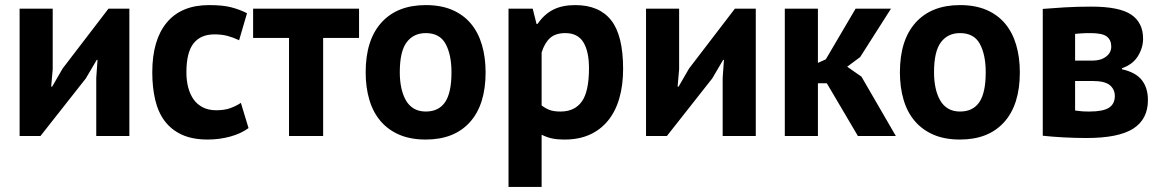

<svg xmlns="http://www.w3.org/2000/svg" viewBox="-20 -534 4563 754"><path d="M358 -228 363 -299H360L317 -226L139 0H57V-500H187V-262L181 -194H185L226 -265L406 -500H488V0H358Z M956 -31Q926 -9 883.5 2.5Q841 14 796 14Q736 14 694.5 -5Q653 -24 627 -58.5Q601 -93 589.5 -142Q578 -191 578 -250Q578 -377 635 -445.5Q692 -514 801 -514Q856 -514 889.5 -505Q923 -496 950 -482L919 -376Q896 -387 873.5 -393Q851 -399 822 -399Q768 -399 740 -363.5Q712 -328 712 -250Q712 -218 719 -191Q726 -164 740 -144Q754 -124 776.5 -112.5Q799 -101 829 -101Q862 -101 885 -109.5Q908 -118 926 -130Z M1390 -385H1249V0H1115V-385H974V-500H1390Z M1416 -250Q1416 -377 1478 -445.5Q1540 -514 1652 -514Q1712 -514 1756 -495Q1800 -476 1829 -441.5Q1858 -407 1872.5 -358Q1887 -309 1887 -250Q1887 -123 1825.5 -54.5Q1764 14 1652 14Q1592 14 1548 -5Q1504 -24 1474.5 -58.5Q1445 -93 1430.5 -142Q1416 -191 1416 -250ZM1550 -250Q1550 -217 1556 -189Q1562 -161 1574 -140Q1586 -119 1605.5 -107.5Q1625 -96 1652 -96Q1703 -96 1728 -133Q1753 -170 1753 -250Q1753 -319 1730 -361.5Q1707 -404 1652 -404Q1604 -404 1577 -368Q1550 -332 1550 -250Z M1977 -500H2072L2087 -440H2091Q2117 -478 2152.5 -496Q2188 -514 2239 -514Q2333 -514 2380 -454.5Q2427 -395 2427 -263Q2427 -199 2412 -147.5Q2397 -96 2367.5 -60Q2338 -24 2295.5 -5Q2253 14 2198 14Q2167 14 2147 9.5Q2127 5 2107 -5V200H1977ZM2200 -404Q2162 -404 2140.5 -385Q2119 -366 2107 -328V-120Q2121 -109 2137.5 -102.5Q2154 -96 2181 -96Q2237 -96 2265 -135.5Q2293 -175 2293 -266Q2293 -332 2271 -368Q2249 -404 2200 -404Z M2818 -228 2823 -299H2820L2777 -226L2599 0H2517V-500H2647V-262L2641 -194H2645L2686 -265L2866 -500H2948V0H2818Z M3227 -207H3192V0H3062V-500H3192V-287L3223 -301L3340 -500H3479L3358 -310L3307 -272L3363 -233L3498 0H3349Z M3514 -250Q3514 -377 3576 -445.5Q3638 -514 3750 -514Q3810 -514 3854 -495Q3898 -476 3927 -441.5Q3956 -407 3970.5 -358Q3985 -309 3985 -250Q3985 -123 3923.5 -54.5Q3862 14 3750 14Q3690 14 3646 -5Q3602 -24 3572.5 -58.5Q3543 -93 3528.5 -142Q3514 -191 3514 -250ZM3648 -250Q3648 -217 3654 -189Q3660 -161 3672 -140Q3684 -119 3703.5 -107.5Q3723 -96 3750 -96Q3801 -96 3826 -133Q3851 -170 3851 -250Q3851 -319 3828 -361.5Q3805 -404 3750 -404Q3702 -404 3675 -368Q3648 -332 3648 -250Z M4075 -499Q4110 -502 4159.5 -505Q4209 -508 4266 -508Q4376 -508 4422.5 -476.5Q4469 -445 4469 -382Q4469 -347 4449 -314Q4429 -281 4386 -266V-262Q4440 -250 4464 -219.5Q4488 -189 4488 -141Q4488 -66 4430.5 -29Q4373 8 4246 8Q4204 8 4157 5.5Q4110 3 4075 -1ZM4202 -100Q4216 -98 4228 -97Q4240 -96 4258 -96Q4312 -96 4335 -111Q4358 -126 4358 -157Q4358 -183 4338.5 -199.5Q4319 -216 4269 -216H4202ZM4271 -296Q4303 -296 4323.5 -311.5Q4344 -327 4344 -351Q4344 -377 4326.5 -390.5Q4309 -404 4263 -404Q4240 -404 4226.5 -403Q4213 -402 4202 -401V-296Z"/></svg>

Font: PTSans
Style: Bold
Weight: 700
Designer: A.Korolkova, O.Umpeleva, V.Yefimov
Foundry: ParaType Ltd
Version: Version 2.003W OFL